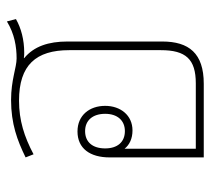

<svg xmlns="http://www.w3.org/2000/svg" viewBox="-47 -562 609 555"><g transform="rotate(-90 257.5 -284.5)"><path d="M415 -394C415 -449 401 -491 367 -519V-520C373 -519 379 -519 383 -519C420 -519 454 -528 480 -543L473 -569C437 -547 400 -541 366 -541C340 -541 304 -557 246 -557C177 -557 129 -539 80 -515L89 -492C140 -519 187 -534 244 -534C347 -534 390 -485 390 -389V-124C390 -52 364 -23 294 -23H105V-229C116 -215 134 -206 158 -206C202 -206 229 -241 229 -285C229 -330 202 -365 155 -365C106 -365 80 -329 80 -272V0H293C381 0 415 -43 415 -120ZM156 -228C124 -228 106 -250 106 -285C106 -321 124 -343 156 -343C187 -343 206 -321 206 -285C206 -250 187 -228 156 -228Z"/></g></svg>

Font: Noto Sans Thai Looped SemiCondensed Thin
Style: Regular
Weight: 100
Width: 4
Designer: Sasikarn Vongin, Ben Mitchell
Foundry: The Fontpad Ltd
Version: Version 1.001